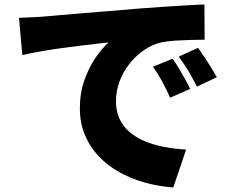

<svg xmlns="http://www.w3.org/2000/svg" viewBox="-20 -780 1040 851"><path d="M64 -701Q94 -702 123.5 -703.5Q153 -705 167 -706Q202 -709 247.5 -713Q293 -717 347.5 -721.5Q402 -726 464 -731Q526 -736 595 -742Q645 -746 698.5 -749.5Q752 -753 801 -756Q850 -759 886 -760L887 -604Q861 -604 826.5 -603Q792 -602 757.5 -600Q723 -598 695 -592Q655 -583 618.5 -558Q582 -533 554 -497.5Q526 -462 510 -419.5Q494 -377 494 -332Q494 -288 509.5 -254Q525 -220 553.5 -195.5Q582 -171 621 -154.5Q660 -138 706.5 -129Q753 -120 805 -117L748 51Q681 46 619.5 28.5Q558 11 506 -18.5Q454 -48 415.5 -89.5Q377 -131 355.5 -183.5Q334 -236 334 -300Q334 -369 354.5 -426Q375 -483 404.5 -525.5Q434 -568 461 -592Q435 -589 400 -585Q365 -581 324 -576Q283 -571 240.5 -565Q198 -559 156.5 -551.5Q115 -544 79 -536ZM745 -520Q758 -502 772.5 -477.5Q787 -453 800.5 -429Q814 -405 823 -386L734 -347Q714 -391 698 -420.5Q682 -450 658 -484ZM858 -568Q871 -550 886.5 -526.5Q902 -503 916.5 -479.5Q931 -456 941 -438L853 -396Q831 -439 814 -467Q797 -495 772 -529Z"/></svg>

Font: Noto Sans SC Thin Black
Style: Regular
Weight: 900
Version: Version 2.004-H2;hotconv 1.0.118;makeotfexe 2.5.65603